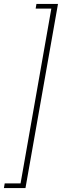

<svg xmlns="http://www.w3.org/2000/svg" viewBox="-76 -760 319 980"><path d="M-56 200 -52 176H29L186 -716H106L110 -740H220L54 200Z"/></svg>

Font: Livvic Thin
Style: Italic
Weight: 250
Italic angle: -10°
Designer: Jacques Le Bailly, Baron von Fonthausen
Version: Version 1.001; ttfautohint (v1.8.2)